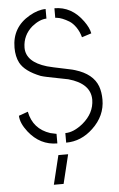

<svg xmlns="http://www.w3.org/2000/svg" viewBox="-60 -725 605 977"><g transform="rotate(-5 243.0 -236.5)"><path d="M174.8 210.9 210.9 62.5H260.7L224.6 210.9ZM28.3 -154.3 75.2 -170.9Q92.8 -81.1 179.7 -52.7Q210.9 -45.9 210.9 -45.9V2.9Q123 2.9 64.5 -71.3Q29.3 -116.2 28.3 -154.3ZM36.1 -501Q36.1 -605.5 127.9 -658.2Q171.9 -683.6 210.9 -683.6V-634.8Q175.8 -633.8 136.7 -602.5Q87.9 -560.5 86.9 -497.1Q86.9 -423.8 192.4 -392.6Q203.1 -388.7 302.7 -368.2Q322.3 -364.3 334 -360.4Q423.8 -333 448.2 -267.6Q459 -237.3 459 -199.2Q459 -116.2 393.6 -54.7Q333 2.9 255.9 2.9V-45.9Q298.8 -45.9 346.7 -85Q406.2 -134.8 407.2 -203.1Q407.2 -286.1 294.9 -317.4Q286.1 -319.3 191.4 -337.9Q168 -342.8 156.2 -346.7Q77.1 -377.9 52.7 -423.8Q36.1 -456.1 36.1 -501ZM255.9 -634.8V-683.6Q343.8 -683.6 401.4 -603.5Q426.8 -568.4 431.6 -540L382.8 -524.4Q375 -553.7 359.4 -576.2Q343.8 -598.6 326.2 -609.4Q308.6 -620.1 292.5 -626.5Q276.4 -632.8 265.6 -633.8Z"/></g></svg>

Font: Post No Bills Jaffna
Style: Regular
Weight: 400
Designer: Kosala Senevirathne, Siva Puranthara, Lasantha Premarathna, Tharique Azeez
Foundry: Mooniak
Version: Version 1.220 ; ttfautohint (v1.6)